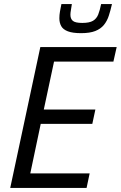

<svg xmlns="http://www.w3.org/2000/svg" viewBox="-20 -918 590 938"><path d="M30 0 177 -688H550L534 -617H244L194 -383H446L431 -313H179L128 -71H418L403 0ZM376 -756Q335 -756 311.5 -765Q288 -774 279 -790.5Q270 -807 270 -829Q270 -845 273 -862Q276 -879 280 -898H331Q329 -882 326.5 -869Q324 -856 324 -846Q324 -826 336 -816Q348 -806 382 -806Q417 -806 434.5 -816.5Q452 -827 460 -847.5Q468 -868 474 -898H527Q520 -867 511.5 -841Q503 -815 487.5 -796Q472 -777 445.5 -766.5Q419 -756 376 -756Z"/></svg>

Font: Saira SemiCondensed
Style: Italic
Weight: 400
Width: 4
Italic angle: -12°
Designer: Hector Gatti with collaboration of the Omnibus-Type team
Foundry: Omnibus-Type
Version: Version 1.101